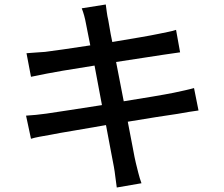

<svg xmlns="http://www.w3.org/2000/svg" viewBox="-20 -785 996 855"><path d="M864 -293Q847 -291 823 -287Q799 -283 771 -278Q734 -273 675 -263.5Q616 -254 549 -243Q562 -178 571 -128.5Q580 -79 585 -59Q590 -39 596 -15Q602 9 610 31L500 50Q496 24 493.5 1.5Q491 -21 487 -43Q484 -61 474 -111Q464 -161 452 -228Q374 -214 307 -203Q240 -192 206 -185Q177 -180 155.5 -176Q134 -172 118 -167L96 -270Q114 -271 140 -273.5Q166 -276 186 -279Q221 -284 288.5 -294.5Q356 -305 434 -317L401 -493Q329 -482 259 -470Q189 -458 118 -443L98 -548Q118 -550 138 -551Q158 -552 181 -554Q207 -557 261.5 -565Q316 -573 382 -583Q375 -619 370 -643.5Q365 -668 363 -679Q356 -718 344 -748L451 -765Q453 -751 455.5 -731.5Q458 -712 462 -696Q464 -687 468 -661.5Q472 -636 480 -598Q546 -609 601.5 -618.5Q657 -628 685 -634Q708 -639 729 -643Q750 -647 764 -652L782 -552Q769 -550 747.5 -547Q726 -544 706 -541Q674 -536 618 -527.5Q562 -519 497 -509L531 -334Q600 -345 659.5 -355Q719 -365 754 -372Q782 -378 804.5 -383Q827 -388 844 -393Z"/></svg>

Font: Kinto Sans Med
Style: Regular
Weight: 500
Designer: Authors: Ryoko NISHIZUKA  (kana & ideographs); Paul D. Hunt (Latin, Greek & Cyrillic); Wenlong ZHANG  (bopomofo); Sandol
Foundry: Adobe Systems Incorporated, ookami Inc.
Version: Version 0.001